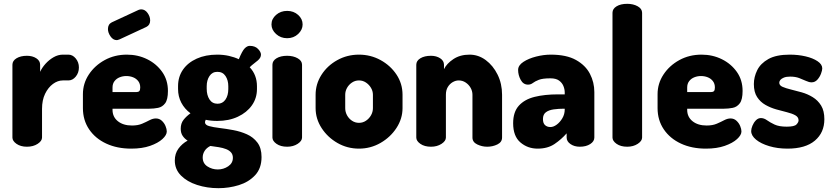

<svg xmlns="http://www.w3.org/2000/svg" viewBox="-20 -768 4360 1005"><path d="M121 0Q88 0 66.5 -15Q45 -30 45 -48V-429Q45 -450 66.5 -463Q88 -476 121 -476Q150 -476 170 -463Q190 -450 190 -429V-392Q200 -414 218.5 -434.5Q237 -455 260.5 -468.5Q284 -482 309 -482H338Q360 -482 376.5 -462Q393 -442 393 -415Q393 -387 376.5 -367Q360 -347 338 -347H309Q282 -347 257 -328.5Q232 -310 216 -277Q200 -244 200 -198V-48Q200 -30 177 -15Q154 0 121 0Z M667 10Q593 10 536 -16.5Q479 -43 446.5 -91Q414 -139 414 -202V-275Q414 -331 445 -378Q476 -425 528 -453.5Q580 -482 644 -482Q702 -482 750.5 -458Q799 -434 829 -391.5Q859 -349 859 -292Q859 -247 844.5 -227.5Q830 -208 807.5 -203.5Q785 -199 762 -199H569V-193Q569 -156 597 -133.5Q625 -111 671 -111Q702 -111 724 -120.5Q746 -130 763 -139Q780 -148 796 -148Q814 -148 827 -136Q840 -124 846.5 -108Q853 -92 853 -80Q853 -61 830 -40Q807 -19 765.5 -4.5Q724 10 667 10ZM569 -286H693Q704 -286 709 -291Q714 -296 714 -310Q714 -330 703.5 -343.5Q693 -357 676.5 -363.5Q660 -370 641 -370Q623 -370 606.5 -363.5Q590 -357 579.5 -343.5Q569 -330 569 -310ZM591 -558Q572 -558 558.5 -577.5Q545 -597 545 -616Q545 -641 565 -651L705 -716Q713 -719 719 -719Q739 -719 752.5 -700Q766 -681 766 -661Q766 -637 746 -627L606 -562Q602 -561 598.5 -559.5Q595 -558 591 -558Z M1123 217Q1064 217 1011.5 200Q959 183 927 150.5Q895 118 895 72Q895 36 914 10Q933 -16 962 -32Q946 -42 936 -57Q926 -72 926 -94Q926 -122 940.5 -140.5Q955 -159 977 -175Q946 -198 929 -230.5Q912 -263 912 -302V-317Q912 -366 937.5 -403Q963 -440 1009.5 -461Q1056 -482 1117 -482Q1149 -482 1178 -475.5Q1207 -469 1230 -458Q1248 -502 1261 -515Q1274 -528 1287 -528Q1315 -528 1330.5 -512Q1346 -496 1346 -482Q1346 -474 1342 -466.5Q1338 -459 1330 -452Q1321 -444 1309.5 -435.5Q1298 -427 1287 -416Q1306 -396 1315.5 -371Q1325 -346 1325 -317V-302Q1325 -254 1298.5 -216.5Q1272 -179 1225 -157Q1178 -135 1117 -135Q1084 -135 1057 -141Q1055 -137 1054 -134Q1053 -131 1053 -128Q1053 -114 1074.5 -108Q1096 -102 1129.5 -98Q1163 -94 1201 -87Q1239 -80 1272.5 -65Q1306 -50 1327.5 -21.5Q1349 7 1349 54Q1349 113 1315.5 149Q1282 185 1230.5 201Q1179 217 1123 217ZM1120 119Q1150 119 1174.5 102.5Q1199 86 1199 58Q1199 41 1189.5 30Q1180 19 1163.5 12.5Q1147 6 1125.5 2.5Q1104 -1 1081 -4Q1061 6 1051 22Q1041 38 1041 56Q1041 87 1065.5 103Q1090 119 1120 119ZM1119 -225Q1145 -225 1160 -246.5Q1175 -268 1175 -302V-317Q1175 -348 1160.5 -370Q1146 -392 1118 -392Q1091 -392 1076.5 -370Q1062 -348 1062 -317V-303Q1062 -270 1076.5 -247.5Q1091 -225 1119 -225Z M1483 0Q1449 0 1427.5 -15Q1406 -30 1406 -48V-429Q1406 -450 1427.5 -463Q1449 -476 1483 -476Q1515 -476 1538 -463Q1561 -450 1561 -429V-48Q1561 -30 1538 -15Q1515 0 1483 0ZM1483 -568Q1449 -568 1425 -590Q1401 -612 1401 -640Q1401 -669 1425 -690Q1449 -711 1483 -711Q1517 -711 1540.5 -690Q1564 -669 1564 -640Q1564 -612 1540.5 -590Q1517 -568 1483 -568Z M1859 10Q1798 10 1746.5 -19.5Q1695 -49 1663.5 -97.5Q1632 -146 1632 -202V-272Q1632 -328 1662.5 -376Q1693 -424 1745 -453Q1797 -482 1859 -482Q1920 -482 1972 -453.5Q2024 -425 2055.5 -377.5Q2087 -330 2087 -272V-202Q2087 -147 2055.5 -98.5Q2024 -50 1972 -20Q1920 10 1859 10ZM1859 -125Q1879 -125 1895.5 -136Q1912 -147 1922 -164.5Q1932 -182 1932 -202V-272Q1932 -291 1922 -308Q1912 -325 1895.5 -336Q1879 -347 1859 -347Q1839 -347 1822.5 -336Q1806 -325 1796.5 -308Q1787 -291 1787 -272V-202Q1787 -182 1796.5 -164.5Q1806 -147 1822.5 -136Q1839 -125 1859 -125Z M2236 0Q2202 0 2180.5 -15Q2159 -30 2159 -48V-429Q2159 -450 2180.5 -463Q2202 -476 2236 -476Q2264 -476 2284 -463Q2304 -450 2304 -429V-406Q2318 -435 2353 -458.5Q2388 -482 2438 -482Q2484 -482 2522.5 -453.5Q2561 -425 2584.5 -377.5Q2608 -330 2608 -272V-48Q2608 -24 2583.5 -12Q2559 0 2530 0Q2503 0 2478 -12Q2453 -24 2453 -48V-272Q2453 -291 2443.5 -308Q2434 -325 2417.5 -336Q2401 -347 2381 -347Q2365 -347 2349.5 -338Q2334 -329 2324 -312.5Q2314 -296 2314 -272V-48Q2314 -30 2291 -15Q2268 0 2236 0Z M2794 10Q2742 10 2704 -22.5Q2666 -55 2666 -123Q2666 -182 2696 -215Q2726 -248 2778.5 -261Q2831 -274 2900 -274H2936V-284Q2936 -301 2929 -318Q2922 -335 2906 -346.5Q2890 -358 2861 -358Q2820 -358 2800 -350Q2780 -342 2769 -333.5Q2758 -325 2744 -325Q2719 -325 2705.5 -350Q2692 -375 2692 -402Q2692 -426 2719.5 -444Q2747 -462 2786.5 -472Q2826 -482 2863 -482Q2945 -482 2995 -454Q3045 -426 3068 -381.5Q3091 -337 3091 -286V-48Q3091 -28 3069.5 -14Q3048 0 3015 0Q2986 0 2966 -14Q2946 -28 2946 -48V-70Q2919 -39 2883 -14.5Q2847 10 2794 10ZM2861 -103Q2877 -103 2894 -115.5Q2911 -128 2923.5 -149Q2936 -170 2936 -195V-199H2932Q2904 -199 2878.5 -195.5Q2853 -192 2837.5 -180.5Q2822 -169 2822 -145Q2822 -123 2833 -113Q2844 -103 2861 -103Z M3263 0Q3229 0 3207.5 -15Q3186 -30 3186 -48V-701Q3186 -722 3207.5 -735Q3229 -748 3263 -748Q3295 -748 3318 -735Q3341 -722 3341 -701V-48Q3341 -30 3318 -15Q3295 0 3263 0Z M3675 10Q3601 10 3544 -16.5Q3487 -43 3454.5 -91Q3422 -139 3422 -202V-275Q3422 -331 3453 -378Q3484 -425 3536 -453.5Q3588 -482 3652 -482Q3710 -482 3758.5 -458Q3807 -434 3837 -391.5Q3867 -349 3867 -292Q3867 -247 3852.5 -227.5Q3838 -208 3815.5 -203.5Q3793 -199 3770 -199H3577V-193Q3577 -156 3605 -133.5Q3633 -111 3679 -111Q3710 -111 3732 -120.5Q3754 -130 3771 -139Q3788 -148 3804 -148Q3822 -148 3835 -136Q3848 -124 3854.5 -108Q3861 -92 3861 -80Q3861 -61 3838 -40Q3815 -19 3773.5 -4.5Q3732 10 3675 10ZM3577 -286H3701Q3712 -286 3717 -291Q3722 -296 3722 -310Q3722 -330 3711.5 -343.5Q3701 -357 3684.5 -363.5Q3668 -370 3649 -370Q3631 -370 3614.5 -363.5Q3598 -357 3587.5 -343.5Q3577 -330 3577 -310Z M4102 10Q4050 10 4006.5 -3Q3963 -16 3937.5 -37Q3912 -58 3912 -82Q3912 -94 3918.5 -110Q3925 -126 3936.5 -138Q3948 -150 3963 -150Q3979 -150 3995 -138.5Q4011 -127 4034.5 -116Q4058 -105 4098 -105Q4138 -105 4149 -116.5Q4160 -128 4160 -138Q4160 -155 4143 -164.5Q4126 -174 4099.5 -180.5Q4073 -187 4043 -195.5Q4013 -204 3986.5 -219Q3960 -234 3943 -260Q3926 -286 3926 -328Q3926 -365 3943.5 -400.5Q3961 -436 4002 -459Q4043 -482 4114 -482Q4158 -482 4196.5 -473Q4235 -464 4259.5 -447.5Q4284 -431 4284 -410Q4284 -400 4277.5 -382.5Q4271 -365 4258.5 -351Q4246 -337 4228 -337Q4215 -337 4199 -344.5Q4183 -352 4163 -359.5Q4143 -367 4116 -367Q4096 -367 4083.5 -362Q4071 -357 4065 -350Q4059 -343 4059 -335Q4059 -321 4076 -313.5Q4093 -306 4120 -299.5Q4147 -293 4177 -284.5Q4207 -276 4234 -259.5Q4261 -243 4278 -215.5Q4295 -188 4295 -144Q4295 -74 4245.5 -32Q4196 10 4102 10Z"/></svg>

Font: Dosis ExtraLight ExtraBold
Style: Regular
Weight: 800
Version: Version 3.001; ttfautohint (v1.8.2)